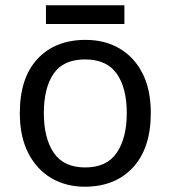

<svg xmlns="http://www.w3.org/2000/svg" viewBox="-20 -697 645 727"><path d="M551 -269Q551 -136 483.5 -63Q416 10 301 10Q230 10 174.5 -22.5Q119 -55 87 -117.5Q55 -180 55 -269Q55 -402 122 -474Q189 -546 304 -546Q377 -546 432.5 -513.5Q488 -481 519.5 -419.5Q551 -358 551 -269ZM146 -269Q146 -174 183.5 -118.5Q221 -63 303 -63Q384 -63 422 -118.5Q460 -174 460 -269Q460 -364 422 -418Q384 -472 302 -472Q220 -472 183 -418Q146 -364 146 -269ZM451 -677V-606H154V-677Z"/></svg>

Font: Noto Sans Pahawh Hmong
Style: Regular
Weight: 400
Designer: Monotype Design Team
Foundry: Monotype Imaging Inc.
Version: Version 2.001; ttfautohint (v1.8.4.7-5d5b)